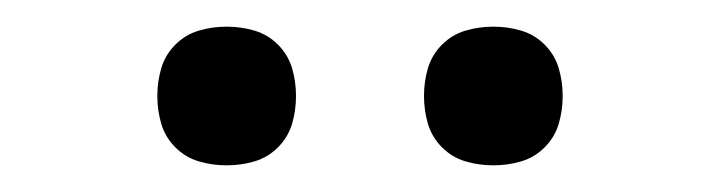

<svg xmlns="http://www.w3.org/2000/svg" viewBox="-20 -742 540 144"><path d="M350 -618Q339 -618 329 -621Q319 -624 311.5 -631.5Q304 -639 301 -649Q298 -659 298 -670Q298 -681 301 -691Q304 -701 311.5 -708.5Q319 -716 329 -719Q339 -722 350 -722Q361 -722 371 -719Q381 -716 388.5 -708.5Q396 -701 399 -691Q402 -681 402 -670Q402 -659 399 -649Q396 -639 388.5 -631.5Q381 -624 371 -621Q361 -618 350 -618ZM150 -618Q139 -618 129 -621Q119 -624 111.5 -631.5Q104 -639 101 -649Q98 -659 98 -670Q98 -681 101 -691Q104 -701 111.5 -708.5Q119 -716 129 -719Q139 -722 150 -722Q161 -722 171 -719Q181 -716 188.5 -708.5Q196 -701 199 -691Q202 -681 202 -670Q202 -659 199 -649Q196 -639 188.5 -631.5Q181 -624 171 -621Q161 -618 150 -618Z"/></svg>

Font: Iosevka Fixed Light
Style: Regular
Weight: 300
Monospace: yes
Designer: Belleve Invis
Foundry: Belleve Invis
Version: Version 32.3.0